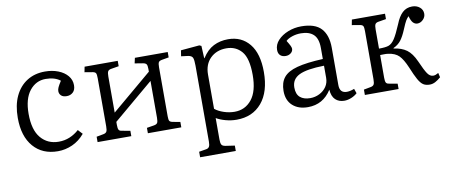

<svg xmlns="http://www.w3.org/2000/svg" viewBox="-65 -786 2983 1267"><g transform="rotate(-10 1426.0 -152.5)"><path d="M272 14Q168 14 108 -55.5Q48 -125 48 -248Q48 -333 76.5 -393.5Q105 -454 156.5 -486.5Q208 -519 277 -519Q326 -519 365.5 -503.5Q405 -488 428 -460.5Q451 -433 451 -397Q451 -366 434 -350Q417 -334 392 -334Q367 -334 354.5 -346Q342 -358 342 -376Q342 -388 348.5 -402Q355 -416 371 -441Q334 -470 273 -470Q208 -470 165.5 -416.5Q123 -363 123 -262Q123 -154 168.5 -100.5Q214 -47 288 -47Q327 -47 361 -61Q395 -75 424 -101L452 -71Q416 -28 369 -7Q322 14 272 14Z M539 0V-36L587 -45Q602 -48 607.5 -57.5Q613 -67 613 -93V-415Q613 -440 608.5 -448.5Q604 -457 588 -460L534 -469L541 -505H763V-469L709 -460Q694 -457 689 -447.5Q684 -438 684 -414V-172L953 -399V-417Q953 -440 947.5 -448.5Q942 -457 925 -460L870 -469L878 -505H1098V-469L1052 -461Q1034 -458 1029 -449Q1024 -440 1024 -416V-87Q1024 -64 1029 -56Q1034 -48 1052 -45L1100 -36V0H876V-36L925 -44Q942 -47 947.5 -56Q953 -65 953 -90V-337L684 -110V-89Q684 -66 689 -57Q694 -48 709 -46L765 -36V0Z M1188 216V179L1236 171Q1250 169 1256.5 159Q1263 149 1263 124V-384Q1263 -422 1257 -437Q1251 -452 1227 -456L1180 -462L1186 -501L1311 -512L1324 -506L1328 -423H1330Q1363 -475 1406.5 -497Q1450 -519 1504 -519Q1594 -519 1647 -454Q1700 -389 1700 -266Q1700 -133 1638 -59.5Q1576 14 1469 14Q1432 14 1395.5 4Q1359 -6 1334 -21V123Q1334 147 1340 157.5Q1346 168 1366 171L1427 180V216ZM1465 -40Q1536 -40 1580 -95Q1624 -150 1624 -259Q1624 -371 1585 -416.5Q1546 -462 1483 -462Q1417 -462 1375.5 -421.5Q1334 -381 1334 -312V-83Q1357 -64 1393 -52Q1429 -40 1465 -40Z M1947 14Q1883 14 1844.5 -21Q1806 -56 1806 -119Q1806 -175 1833.5 -209Q1861 -243 1924.5 -260Q1988 -277 2098 -282V-356Q2098 -419 2068.5 -446.5Q2039 -474 1984 -474Q1953 -474 1925 -464.5Q1897 -455 1883 -441Q1898 -417 1904 -404.5Q1910 -392 1910 -384Q1910 -367 1895.5 -355.5Q1881 -344 1861 -344Q1838 -344 1824.5 -356.5Q1811 -369 1811 -393Q1811 -429 1837.5 -457.5Q1864 -486 1906 -502.5Q1948 -519 1994 -519Q2087 -519 2128 -474Q2169 -429 2169 -345V-95Q2169 -41 2217 -41Q2239 -41 2267 -52L2278 -21Q2261 -5 2237 4.5Q2213 14 2191 14Q2154 14 2131 -8Q2108 -30 2105 -75Q2049 14 1947 14ZM1972 -42Q2005 -42 2034 -56.5Q2063 -71 2080.5 -96.5Q2098 -122 2098 -156V-237Q1982 -235 1931 -210Q1880 -185 1880 -129Q1880 -84 1904.5 -63Q1929 -42 1972 -42Z M2764 7Q2738 7 2721 -4Q2704 -15 2687.5 -44.5Q2671 -74 2649 -128Q2625 -185 2600 -210Q2575 -235 2528 -241Q2515 -243 2501 -242.5Q2487 -242 2475 -242V-89Q2475 -66 2480 -57Q2485 -48 2500 -46L2556 -36V0H2330V-36L2378 -45Q2393 -48 2398.5 -57.5Q2404 -67 2404 -93V-415Q2404 -440 2399.5 -448.5Q2395 -457 2379 -460L2325 -469L2332 -505H2554V-469L2500 -460Q2485 -457 2480 -447.5Q2475 -438 2475 -414V-285Q2518 -285 2539 -292Q2562 -300 2581 -329Q2600 -358 2627 -422Q2646 -471 2672.5 -496Q2699 -521 2738 -521Q2768 -521 2788.5 -504Q2809 -487 2809 -460Q2809 -438 2792 -421Q2775 -404 2754 -404Q2738 -404 2725.5 -416.5Q2713 -429 2704 -462Q2693 -451 2684.5 -437Q2676 -423 2659 -382Q2640 -336 2621 -311.5Q2602 -287 2570 -272V-269Q2623 -262 2656.5 -237.5Q2690 -213 2715 -157Q2742 -95 2758.5 -71Q2775 -47 2797 -47Q2806 -47 2813.5 -50Q2821 -53 2832 -59L2839 -29Q2821 -13 2802.5 -3Q2784 7 2764 7Z"/></g></svg>

Font: Literata 12pt Light
Style: Regular
Weight: 300
Designer: Latin by Veronika Burian and Jose Scaglione. Greek by Irene Vlachou. Cyrillic by Vera Evstafieva.
Foundry: TypeTogether
Version: Version 3.002